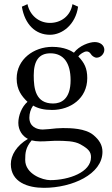

<svg xmlns="http://www.w3.org/2000/svg" viewBox="-20 -664 540 922"><path d="M444 -387C463 -387 481 -405 481 -425C481 -446 462 -462 435 -462C409 -462 361 -445 335 -411C323 -419 290 -439 231 -439C142 -439 60 -379 60 -287C60 -233 84 -202 112 -175C84 -151 68 -108 68 -74C68 -38 88 -10 114 3C60 35 32 81 32 124C32 211 114 238 191 238C326 238 472 173 472 65C472 33 457 8 428 -16C389 -48 319 -49 282 -49C264 -49 239 -47 215 -44C200 -43 190 -42 185 -42C156 -42 121 -56 121 -99C121 -119 127 -140 139 -157C163 -143 191 -136 230 -136C318 -136 399 -191 399 -289C399 -336 385 -363 356 -393C363 -403 383 -417 396 -417C403 -417 410 -414 416 -405C420 -397 433 -387 444 -387ZM132 10C143 13 159 15 172 15C203 15 231 12 245 12C295 12 337 13 366 29C405 51 417 65 417 91C417 163 311 201 221 201C185 201 101 172 101 104C101 70 103 45 132 10ZM319 -279C319 -186 272 -167 235 -167C151 -167 142 -238 142 -302C142 -372 167 -408 222 -408C285 -408 319 -362 319 -279ZM112 -644 85 -632C99 -547 150 -497 220 -497C279 -497 343 -546 355 -632L328 -644C318 -586 272 -554 220 -554C166 -554 123 -591 112 -644Z"/></svg>

Font: Libertinus Math
Style: Regular
Weight: 400
Designer: Philipp H. Poll, Khaled Hosny
Foundry: Caleb Maclennan
Version: Version 7.050;RELEASE